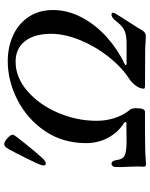

<svg xmlns="http://www.w3.org/2000/svg" viewBox="81 -802 726 929"><g transform="rotate(-90 444.5 -338.0)"><path d="M102 -11 103 -30 102 -72Q100 -104 100 -121Q100 -139 101 -148Q102 -154 106.5 -158Q111 -162 116 -162Q131 -162 134 -137Q138 -106 158 -97.5Q178 -89 224 -89L311 -90Q318 -90 318 -94Q318 -97 314 -101Q269 -129 242.5 -177.5Q216 -226 216 -285Q216 -398 274.5 -484Q333 -570 425 -617Q517 -664 613 -664Q681 -664 737.5 -638Q794 -612 827 -562.5Q860 -513 860 -445Q860 -374 824.5 -306.5Q789 -239 729.5 -185.5Q670 -132 600 -99Q595 -97 593.5 -93.5Q592 -90 599 -89H687Q731 -88 755.5 -97Q780 -106 804 -137Q822 -162 838 -162Q847 -162 847 -154Q847 -150 844 -145Q828 -118 800 -75Q773 -34 762 -14Q756 -5 750 -0.5Q744 4 735 4L706 3Q682 1 664 1L493 0Q483 0 480.5 -2.5Q478 -5 480 -11Q481 -28 496 -47Q511 -66 527 -76Q585 -114 634.5 -177Q684 -240 714 -313Q744 -386 745 -452Q745 -535 709.5 -580.5Q674 -626 610 -626Q534 -626 468 -569Q402 -512 363 -421Q324 -330 324 -234Q324 -187 338 -145Q352 -103 378 -72Q385 -64 385 -43Q385 0 368 0H274L193 1Q173 1 145 3Q123 5 114 5Q100 5 102 -11ZM108 -491Q108 -497 109 -499Q114 -516 140.5 -569.5Q167 -623 186 -658Q193 -670 198.5 -675.5Q204 -681 212 -681Q223 -681 240 -665.5Q257 -650 257 -639Q257 -633 212.5 -578Q168 -523 143 -496Q129 -480 117 -480Q108 -480 108 -491Z"/></g></svg>

Font: EB Garamond Medium
Style: Italic
Weight: 500
Italic angle: -17.2°
Designer: Georg Duffner and Octavio Pardo
Foundry: Georg Duffner
Version: Version 1.000